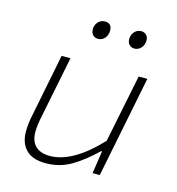

<svg xmlns="http://www.w3.org/2000/svg" viewBox="-104 -773 808 876"><g transform="rotate(15 300.0 -335.5)"><path d="M190 12Q127 12 96.5 -19.5Q66 -51 66 -105Q66 -143 76 -188L134 -480H176L118 -192Q108 -144 108 -114Q108 -71 131.5 -48Q155 -25 200 -25Q307 -25 433 -159L498 -480H539L443 0H409L425 -107H421Q363 -51 309 -19.5Q255 12 190 12ZM274 -598Q259 -598 249.5 -608Q240 -618 240 -634Q240 -655 253 -669Q266 -683 285 -683Q318 -683 318 -648Q318 -627 305.5 -612.5Q293 -598 274 -598ZM445 -598Q431 -598 421.5 -608Q412 -618 412 -634Q412 -655 425 -669Q438 -683 456 -683Q471 -683 480.5 -673.5Q490 -664 490 -648Q490 -627 477 -612.5Q464 -598 445 -598Z"/></g></svg>

Font: TypoPRO Source Code Pro
Style: Italic
Weight: 300
Italic angle: -11°
Monospace: yes
Designer: Paul D. Hunt, Teo Tuominen
Foundry: Adobe Systems Incorporated
Version: Version 1.030;PS 1.0;hotconv 1.0.84;makeotf.lib2.5.63406